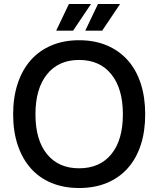

<svg xmlns="http://www.w3.org/2000/svg" viewBox="-20 -928 796 964"><path d="M377 16Q300 16 238.5 -9.5Q177 -35 134.5 -83Q92 -131 69 -199.5Q46 -268 46 -354Q46 -440 69 -509Q92 -578 134.5 -626Q177 -674 238.5 -700Q300 -726 377 -726Q455 -726 516.5 -700Q578 -674 621 -626Q664 -578 686.5 -509Q709 -440 709 -354Q709 -268 686.5 -199.5Q664 -131 621 -83Q578 -35 516.5 -9.5Q455 16 377 16ZM377 -83Q481 -83 539 -154Q597 -225 597 -354Q597 -483 539 -555Q481 -627 377 -627Q274 -627 216 -555Q158 -483 158 -354Q158 -225 216 -154Q274 -83 377 -83ZM262 -774 326 -908H437L347 -774ZM408 -774 472 -908H583L493 -774Z"/></svg>

Font: Geist Med
Style: Regular
Weight: 400
Designer: Basement.studio, Andrés Briganti, Mateo Zaragoza
Foundry: Basement.studio, Vercel, Andrés Briganti, Guido Ferreyra, Mateo Zaragoza
Version: Version 1.401